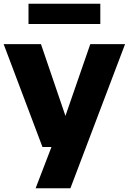

<svg xmlns="http://www.w3.org/2000/svg" viewBox="-22 -784 688 1024"><path d="M204.5 0 -2.5 -548.5H196.5L327 -166L459.5 -548.5H645L353.5 220H168L252.5 0ZM130 -656V-764H513V-656Z"/></svg>

Font: Encode Sans Semi Expanded ExtraBold
Style: Regular
Weight: 800
Width: 6
Designer: Multiple Designers
Foundry: Impallari Type
Version: Version 3.000; ttfautohint (v1.8.3) -l 8 -r 50 -G 200 -x 14 